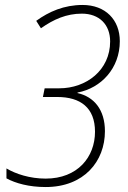

<svg xmlns="http://www.w3.org/2000/svg" viewBox="-20 -744 518 774"><path d="M164 10C319 10 403 -94 403 -215C403 -302 359 -354 292 -369L293 -371C388 -389 463 -469 463 -578C463 -664 405 -724 313 -724C238 -724 177 -697 126 -660L145 -630C196 -666 248 -689 310 -689C380 -689 424 -645 424 -577C424 -461 328 -388 219 -388H160L153 -353H211C304 -353 363 -310 363 -213C363 -111 293 -24 164 -24C100 -24 43 -43 6 -65V-25C43 -5 97 10 164 10Z"/></svg>

Font: Noto Sans SemiCondensed ExtraLight
Style: Italic
Weight: 200
Width: 4
Italic angle: -12°
Designer: Monotype Design Team
Foundry: Monotype Imaging Inc.
Version: Version 2.013